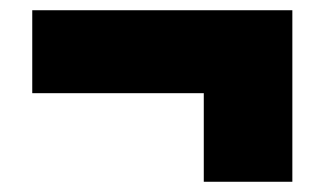

<svg xmlns="http://www.w3.org/2000/svg" viewBox="-20 -460 634 375"><path d="M551 -440H43V-278H378V-105H551Z"/></svg>

Font: Glow Sans SC Normal Heavy
Style: Regular
Weight: 900
Designer: Ryoko NISHIZUKA (kana, bopomofo & ideographs); Paul D. Hunt (Latin, Greek & Cyrillic); Sandoll Communications, Soo-young
Version: Version 0.93